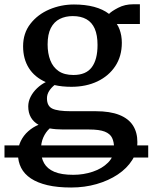

<svg xmlns="http://www.w3.org/2000/svg" viewBox="-50 -588 696 877"><path d="M627 76V131.5H-29.5V76ZM275 268.5Q212.5 268.5 166.8 257.8Q121 247 91 227Q61 207 46.5 178.5Q32 150 32 114.5Q32 82.5 44.8 56.5Q57.5 30.5 79 11.5Q100.5 -7.5 126 -18Q103 -31 91 -52Q79 -73 79 -102Q79 -124.5 89.8 -145.8Q100.5 -167 118.8 -184.5Q137 -202 159 -213Q108 -235.5 81.8 -277.2Q55.5 -319 55.5 -376.5Q55.5 -436.5 88.8 -479.2Q122 -522 175.2 -544.8Q228.5 -567.5 288 -567.5Q339 -567.5 379.5 -556.8Q420 -546 448 -524.5Q459 -536.5 489.8 -552.5Q520.5 -568.5 558.5 -568.5H589V-478.5H483.5Q491 -467.5 496 -454Q501 -440.5 503.8 -425Q506.5 -409.5 506.5 -392.5Q506.5 -331.5 476.8 -286.2Q447 -241 395 -216.2Q343 -191.5 276 -191.5Q255 -191.5 235.5 -193.5Q216 -195.5 199 -199.5Q184 -187.5 174.2 -172Q164.5 -156.5 164.5 -139Q164.5 -103.5 189.2 -91.8Q214 -80 274 -80H387.5Q452.5 -80 494.8 -63.2Q537 -46.5 557.2 -15Q577.5 16.5 577.5 61Q577.5 105.5 553.8 143.2Q530 181 488 209Q446 237 391.2 252.8Q336.5 268.5 275 268.5ZM285 210.5Q331.5 210.5 374 196.2Q416.5 182 443.8 154.5Q471 127 471 88Q471 60.5 462 41.8Q453 23 428.5 13.2Q404 3.5 357 3.5H239Q222 3.5 206.2 2.2Q190.5 1 177 -1.5Q158.5 15.5 147.8 39.8Q137 64 137 96.5Q137 132 151.5 157.5Q166 183 198.2 196.8Q230.5 210.5 285 210.5ZM285.5 -245.5Q343 -245.5 369.2 -280.8Q395.5 -316 395.5 -382.5Q395.5 -427.5 382.8 -456.8Q370 -486 344.8 -500.2Q319.5 -514.5 282.5 -514.5Q249 -514.5 223 -501.5Q197 -488.5 182.2 -460Q167.5 -431.5 167.5 -385Q167.5 -344 179.8 -312.5Q192 -281 217.8 -263.2Q243.5 -245.5 285.5 -245.5Z"/></svg>

Font: Merriweather 24pt Medium
Style: Regular
Weight: 500
Designer: Eben Sorkin
Foundry: Eben Sorkin
Version: Version 2.100